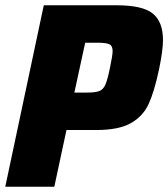

<svg xmlns="http://www.w3.org/2000/svg" viewBox="-20 -708 638 728"><path d="M146 -688H422Q521 -688 559.5 -656.5Q598 -625 598 -556Q598 -517 583 -445Q565 -360 543.5 -313.5Q522 -267 476 -241Q430 -215 345 -215H232L186 0H0ZM397 -451Q407 -499 407 -514Q407 -534 395 -540Q383 -546 351 -546H303L262 -357H310Q342 -357 357 -363Q372 -369 380 -388Q388 -407 397 -451Z"/></svg>

Font: Saira Semi Condensed ExtraBold
Style: Italic
Weight: 800
Width: 4
Italic angle: -12°
Designer: Hector Gatti with collaboration of the Omnibus-Type team
Foundry: Omnibus-Type
Version: Version 1.001; ttfautohint (v1.8)